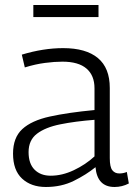

<svg xmlns="http://www.w3.org/2000/svg" viewBox="-20 -736 538 766"><path d="M32 -123Q32 -187 69 -221Q106 -255 178.5 -271Q251 -287 357 -297V-384Q357 -435 325 -462.5Q293 -490 229 -490Q198 -490 159.5 -485Q121 -480 79 -467L67 -518Q153 -544 232 -544Q323 -544 370.5 -504.5Q418 -465 418 -385V-105Q418 -70 428 -57Q438 -44 456 -44Q472 -44 486 -50L494 -4Q467 10 437 10Q368 10 361 -69Q324 -39 274.5 -14.5Q225 10 163 10Q104 10 68 -23.5Q32 -57 32 -123ZM94 -129Q94 -83 118 -59Q142 -35 182 -35Q228 -35 274.5 -57Q321 -79 357 -112V-258Q280 -252 220.5 -240Q161 -228 127.5 -202.5Q94 -177 94 -129ZM113 -668V-716H373V-668Z"/></svg>

Font: Georama Light
Style: Regular
Weight: 300
Designer: Jean-Baptiste Levee
Foundry: Production Type
Version: Version 1.000